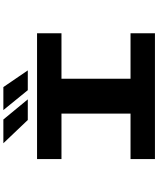

<svg xmlns="http://www.w3.org/2000/svg" viewBox="80 -1020 940 1140"><g transform="rotate(-90 550.0 -450.0)"><path d="M175.5 0V-145H445.5V-555H175.5V-700H922.5V-555H652.5V-145H922.5V0ZM584.5 -755 466.5 -900H603L702 -755ZM407.5 -755 269.5 -900H410.5L530 -755Z"/></g></svg>

Font: Trispace Expanded ExtraBold
Style: Regular
Weight: 800
Width: 7
Designer: Tyler Finck
Foundry: Etcetera Type Company
Version: Version 1.210; ttfautohint (v1.8.3)